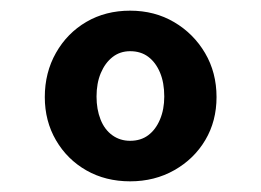

<svg xmlns="http://www.w3.org/2000/svg" viewBox="-20 -732 490 360"><path d="M224 -392Q178 -392 142 -412.5Q106 -433 85 -469Q64 -505 64 -550Q64 -596 85 -633Q106 -670 142 -691Q178 -712 224 -712Q270 -712 306.5 -690.5Q343 -669 364.5 -632.5Q386 -596 386 -550Q386 -505 365 -469.5Q344 -434 307 -413Q270 -392 224 -392ZM224 -468Q244 -468 258 -478.5Q272 -489 280 -508Q288 -527 288 -551Q288 -577 280 -596Q272 -615 258 -625.5Q244 -636 224 -636Q205 -636 191 -625Q177 -614 169 -595Q161 -576 161 -551Q161 -527 168.5 -508Q176 -489 190.5 -478.5Q205 -468 224 -468Z"/></svg>

Font: Lexend Exa Medium
Style: Regular
Weight: 500
Designer: Bonnie Shaver-Troup, Thomas Jockin
Foundry: Lexend
Version: Version 1.007